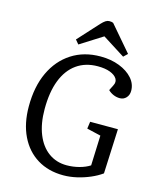

<svg xmlns="http://www.w3.org/2000/svg" viewBox="-136 -1023 914 1129"><g transform="rotate(15 321.0 -459.0)"><path d="M600 -331 588 -59Q559 -38 520.5 -21.5Q482 -5 440.5 4.5Q399 14 359 14Q268 14 200.5 -27.5Q133 -69 96 -145.5Q59 -222 59 -326Q59 -446 100 -533.5Q141 -621 216 -669.5Q291 -718 392 -718Q456 -718 507 -698Q558 -678 587.5 -644.5Q617 -611 617 -569Q617 -543 601.5 -526.5Q586 -510 563 -510Q543 -510 524 -518Q505 -526 491 -540L508 -574Q520 -597 508 -616Q496 -635 466 -646.5Q436 -658 391 -658Q316 -658 262.5 -620Q209 -582 181 -510Q153 -438 153 -334Q153 -246 179 -181.5Q205 -117 252.5 -82.5Q300 -48 363 -48Q402 -48 439.5 -58Q477 -68 503 -85L510 -268L425 -288L431 -331ZM543 -774 519 -751 382 -838 246 -752 225 -777 339 -902Q354 -918 365 -925Q376 -932 387 -932Q396 -932 401 -931Q406 -930 411 -928Z"/></g></svg>

Font: Literata 18pt
Style: Italic
Weight: 400
Italic angle: -2°
Designer: Latin by Veronika Burian and Jose Scaglione. Greek by Irene Vlachou. Cyrillic by Vera Evstafieva
Foundry: TypeTogether
Version: Version 3.103;gftools[0.9.29]